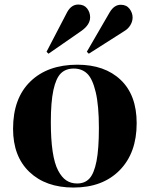

<svg xmlns="http://www.w3.org/2000/svg" viewBox="-20 -820 666 854"><path d="M195.8 -581.1 187 -589.8 278.8 -766.1Q297.4 -799.8 328.1 -799.8Q354 -799.8 367.4 -782.5Q380.9 -765.1 380.9 -743.2Q380.9 -710.4 342.8 -683.1ZM375 -581.1 366.2 -589.8 467.8 -765.1Q487.8 -798.8 517.1 -798.8Q542.5 -798.8 556.2 -780.8Q569.8 -762.7 569.8 -742.2Q569.8 -724.6 559.8 -708Q549.8 -691.4 532.2 -681.2ZM307.1 14.2Q183.6 14.2 110.8 -55.2Q38.1 -124.5 38.1 -247.1Q38.1 -382.8 115 -457.5Q191.9 -532.2 324.2 -532.2Q445.8 -532.2 516.8 -464.6Q587.9 -397 587.9 -272Q587.9 -139.6 512.2 -62.7Q436.5 14.2 307.1 14.2ZM323.2 -3.9Q357.4 -3.9 377.9 -26.1Q398.4 -48.3 409.2 -102.8Q419.9 -157.2 419.9 -251Q419.9 -350.1 405.8 -409.9Q391.6 -469.7 367.9 -492.4Q344.2 -515.1 308.1 -515.1Q272.5 -515.1 250.7 -493.7Q229 -472.2 217.5 -419.2Q206.1 -366.2 206.1 -276.9Q206.1 -200.7 214.1 -146.7Q222.2 -92.8 238.3 -62Q254.4 -31.2 274.9 -17.6Q295.4 -3.9 323.2 -3.9Z"/></svg>

Font: Display Regular
Style: Bold
Weight: 700
Designer: Latin by Veronika Burian and Jose Scaglione. Greek by Irene Vlachou. Cyrillic by Vera Evstafieva.
Foundry: TypeTogether
Version: Version 3.002